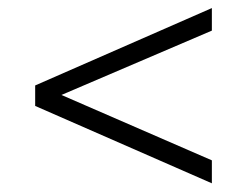

<svg xmlns="http://www.w3.org/2000/svg" viewBox="-20 -488 610 464"><path d="M492 -100.5V-45L65 -232V-281.5L492 -468.5V-414L128.5 -258.5Z"/></svg>

Font: Newsreader Caption Light
Style: Regular
Weight: 300
Designer: Hugues Gentile
Foundry: Production Type
Version: Version 1.001